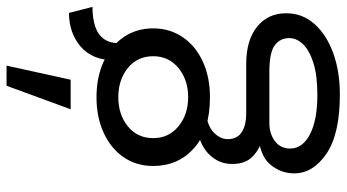

<svg xmlns="http://www.w3.org/2000/svg" viewBox="-250 -568 1033 572"><g transform="rotate(-90 266.0 -281.5)"><path d="M514 -592 532 -522Q497 -522 472.5 -513.5Q448 -505 435.5 -486.5Q423 -468 424 -439L374 -460Q373 -491 383.5 -515.5Q394 -540 413.5 -557Q433 -574 458.5 -583Q484 -592 514 -592ZM362 -64Q433 -64 473 -31.5Q513 1 513 55Q513 104 480.5 140Q448 176 393.5 195.5Q339 215 271 215Q153 215 94.5 175Q36 135 36 79Q36 39 62.5 7.5Q89 -24 152 -28L145 -13Q111 -22 87.5 -43.5Q64 -65 64 -106Q64 -147 94.5 -176.5Q125 -206 185 -213L228 -186Q179 -181 158.5 -161.5Q138 -142 138 -119Q138 -91 158.5 -77.5Q179 -64 216 -64ZM270 148Q328 148 365.5 136Q403 124 421 105Q439 86 439 64Q439 37 417.5 21Q396 5 340 5H186Q154 5 132 21.5Q110 38 110 67Q110 104 152.5 126Q195 148 270 148ZM263 -510Q323 -510 369.5 -488.5Q416 -467 442 -429Q468 -391 468 -341Q468 -292 442 -253.5Q416 -215 369.5 -193.5Q323 -172 263 -172Q164 -172 111 -219.5Q58 -267 58 -341Q58 -391 84 -429Q110 -467 156.5 -488.5Q203 -510 263 -510ZM263 -445Q211 -445 176 -416.5Q141 -388 141 -341Q141 -295 176 -266Q211 -237 263 -237Q315 -237 350 -266Q385 -295 385 -341Q385 -388 350 -416.5Q315 -445 263 -445ZM357 -778 315 -587H227L297 -778Z"/></g></svg>

Font: Work Sans
Style: Regular
Weight: 400
Designer: Wei Huang
Foundry: Wei Huang
Version: Version 2.006; ttfautohint (v1.8.1.43-b0c9)